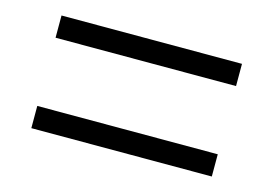

<svg xmlns="http://www.w3.org/2000/svg" viewBox="-53 -562 688 484"><g transform="rotate(15 291.5 -320.0)"><path d="M56 -467H527V-409H56ZM56 -231H527V-173H56Z"/></g></svg>

Font: Murecho Thin
Style: Regular
Weight: 400
Version: Version 1.010